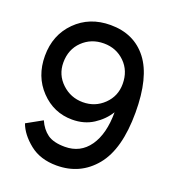

<svg xmlns="http://www.w3.org/2000/svg" viewBox="-133 -818 834 931"><g transform="rotate(20 283.5 -352.0)"><path d="M441 -326Q414 -282 367.5 -252Q321 -222 259 -222Q164 -222 97 -292Q30 -362 30 -468Q30 -576 100.5 -646.5Q171 -717 279 -717Q401 -717 469 -629Q537 -541 537 -359Q537 -170 461.5 -78.5Q386 13 264 13Q180 13 125 -31Q70 -75 51 -127L132 -172Q150 -131 181 -108.5Q212 -86 271 -86Q351 -86 396 -150Q441 -214 441 -326ZM431 -468Q431 -536 387 -579Q343 -622 279 -622Q214 -622 169.5 -579Q125 -536 125 -468Q125 -405 170.5 -362Q216 -319 279 -319Q342 -319 386.5 -362Q431 -405 431 -468Z"/></g></svg>

Font: Edgecutting Lite Medium
Style: Medium
Weight: 500
Designer: RandomMaerks (Nguyen Gia Bao)
Version: Version 1.0